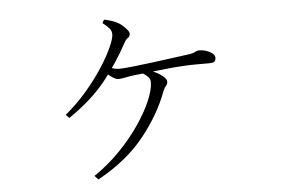

<svg xmlns="http://www.w3.org/2000/svg" viewBox="-46 -625 1093 740"><g transform="rotate(-5 500.0 -255.0)"><path d="M292 36Q347 -1 392.5 -48Q438 -95 471 -143.5Q504 -192 522 -234.5Q540 -277 540 -305Q540 -317 531 -326.5Q522 -336 508 -343L519 -354Q543 -350 562 -340.5Q581 -331 592 -320.5Q603 -310 603 -302Q603 -292 597 -286Q591 -280 586 -268Q554 -180 486.5 -95.5Q419 -11 306 51ZM202 -208Q248 -246 286 -290.5Q324 -335 351 -377Q378 -419 393 -452.5Q408 -486 408 -502Q408 -515 399.5 -525Q391 -535 374 -548L381 -561Q395 -558 408 -554Q421 -550 430 -545Q441 -540 451 -531Q461 -522 468 -513.5Q475 -505 475 -498Q475 -488 467 -483Q459 -478 453 -467Q413 -392 359.5 -324.5Q306 -257 215 -195ZM416 -328Q409 -328 398.5 -334Q388 -340 378 -349Q368 -358 360 -365L371 -382Q389 -374 400 -370.5Q411 -367 423 -367Q440 -367 476.5 -371Q513 -375 555.5 -380.5Q598 -386 634 -391Q670 -396 686 -398Q712 -401 719.5 -406Q727 -411 737 -411Q750 -411 763.5 -406.5Q777 -402 786.5 -394.5Q796 -387 796 -378Q796 -368 791.5 -363Q787 -358 767 -358Q751 -358 720.5 -358Q690 -358 664 -356Q641 -355 604 -351Q567 -347 530 -343Q493 -339 468 -336Q455 -334 441 -331Q427 -328 416 -328Z"/></g></svg>

Font: Noto Serif HK ExtraLight
Style: Regular
Weight: 200
Designer: Ryoko NISHIZUKA 西塚涼子 (kana & ideographs); Frank Grießhammer (Latin, Greek & Cyrillic); Wenlong ZHANG 张文龙 (bopomofo); San
Foundry: Adobe
Version: Version 2.002-H1;hotconv 1.1.0;makeotfexe 2.6.0